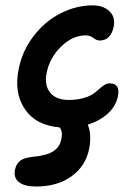

<svg xmlns="http://www.w3.org/2000/svg" viewBox="-20 -491 514 707"><path d="M112.8 195.8Q70.3 195.8 49.8 179.7Q29.3 163.6 35.2 133.8Q39.6 112.8 53.5 101.6Q67.4 90.3 97.2 86.9Q151.4 82 176 66.2Q200.7 50.3 206.1 20Q211.9 -7.3 199.2 -22Q111.8 -29.3 71.3 -89.6Q30.8 -149.9 48.8 -236.8Q62 -303.7 103.5 -357.9Q145 -412.1 202.6 -441.7Q260.3 -471.2 321.8 -471.2Q359.4 -471.2 382.3 -450.2Q405.3 -429.2 398.9 -394Q388.2 -341.8 347.2 -341.8Q335.9 -341.8 323.5 -351.3Q311 -360.8 295.9 -360.8Q247.1 -360.8 204.8 -319.3Q162.6 -277.8 151.9 -223.1Q142.6 -177.7 164.3 -150.4Q186 -123 232.9 -123Q262.7 -123 285.6 -129.4Q308.6 -135.7 321.5 -144.5Q334.5 -153.3 344.2 -162.4Q354 -171.4 363.8 -177.7Q373.5 -184.1 383.8 -184.1Q423.8 -184.1 414.1 -136.2Q406.7 -100.1 377.2 -73Q347.7 -45.9 303.2 -32.2Q318.4 3.4 308.1 58.1Q294.9 121.1 243.2 158.4Q191.4 195.8 112.8 195.8Z"/></svg>

Font: Shantell Sans Irregular
Style: Italic
Weight: 500
Italic angle: -11.31°
Designer: Stephen Nixon, Anya Danilova, Shantell Martin
Foundry: Arrow Type
Version: Version 1.006;[9816181b4]